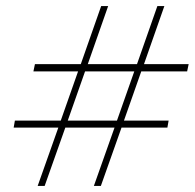

<svg xmlns="http://www.w3.org/2000/svg" viewBox="-20 -614 641 632"><path d="M104 -2 172 -194H25L29 -217H180L237 -379H90L95 -403H246L313 -594H336L269 -403H431L498 -594H521L454 -403H601L596 -379H445L388 -217H535L531 -194H380L312 -2H289L357 -194H195L127 -2ZM203 -217H365L422 -379H260Z"/></svg>

Font: Piazzolla Thin
Style: Italic
Weight: 100
Italic angle: -11.3°
Designer: Juan Pablo del Peral
Foundry: Huerta Tipografica
Version: Version 1.330